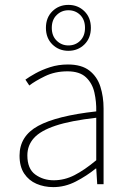

<svg xmlns="http://www.w3.org/2000/svg" viewBox="-20 -754 526 786"><path d="M198 12Q161 12 129.5 -1.5Q98 -15 79 -43.5Q60 -72 60 -117Q60 -197 136 -238.5Q212 -280 374 -298Q375 -337 366.5 -375Q358 -413 332 -437.5Q306 -462 256 -462Q205 -462 164 -442Q123 -422 100 -404L84 -428Q99 -439 125 -453.5Q151 -468 185 -479Q219 -490 258 -490Q314 -490 346 -465Q378 -440 391 -399Q404 -358 404 -310V0H378L374 -64H372Q335 -34 290.5 -11Q246 12 198 12ZM200 -16Q244 -16 285 -37Q326 -58 374 -98V-272Q269 -260 207.5 -239.5Q146 -219 119 -189Q92 -159 92 -118Q92 -63 124.5 -39.5Q157 -16 200 -16ZM260 -546Q221 -546 194.5 -572Q168 -598 168 -640Q168 -682 194.5 -708Q221 -734 260 -734Q299 -734 325.5 -708Q352 -682 352 -640Q352 -598 325.5 -572Q299 -546 260 -546ZM260 -568Q289 -568 308.5 -587.5Q328 -607 328 -640Q328 -673 308.5 -692.5Q289 -712 260 -712Q232 -712 212 -692.5Q192 -673 192 -640Q192 -607 212 -587.5Q232 -568 260 -568Z"/></svg>

Font: Assistant ExtraLight
Style: Regular
Weight: 200
Designer: Hebrew By Ben Nathan, Latin by Paul Hunt
Version: Version 3.000